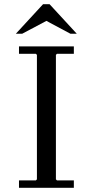

<svg xmlns="http://www.w3.org/2000/svg" viewBox="-20 -890 440 910"><path d="M330 -635H250L245 -630V-40L250 -35H330V0H70V-35H150L155 -40V-630L150 -635H70V-670H330ZM314 -730 200 -791 85 -730H55L184 -870H215L344 -730Z"/></svg>

Font: Brygada 1918
Style: Regular
Weight: 400
Designer: Mateusz Machalski | Borys Kosmynka | Przemek Hoffer
Foundry: NIEPODLEGLA 2018
Version: Version 3.006